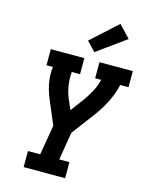

<svg xmlns="http://www.w3.org/2000/svg" viewBox="-143 -1080 898 1167"><g transform="rotate(15 306.5 -496.5)"><path d="M123 0V-101H200L232 -289L172 -431Q162 -454 154 -478.5Q146 -503 141 -528.5Q136 -554 135 -580.5Q134 -607 137 -634H97V-735H308V-634H256Q252 -591 258.5 -549.5Q265 -508 281 -470L308 -408L363 -481Q389 -516 410 -554.5Q431 -593 441 -634H403V-735H613V-634H561Q548 -578 521 -523.5Q494 -469 457 -420L349 -276L320 -101H384V0ZM357 -786 302 -844 466 -993 538 -917Z"/></g></svg>

Font: Iosevka Curly Slab Extended
Style: Bold Italic
Weight: 700
Width: 7
Italic angle: -9°
Monospace: yes
Designer: Belleve Invis
Foundry: Belleve Invis
Version: Version 11.0.0; ttfautohint (v1.8.3)